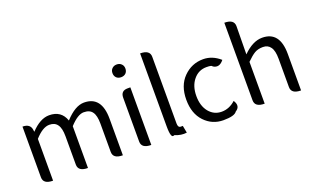

<svg xmlns="http://www.w3.org/2000/svg" viewBox="-86 -1242 2773 1701"><g transform="rotate(-20 1301.0 -391.5)"><path d="M183 0Q92 0 92 -65V-543Q167 -543 173 -478L175 -464Q262 -557 347 -557Q461 -557 497 -453Q592 -557 676 -557Q841 -557 841 -344V0Q750 0 750 -65V-332Q750 -408 725 -442Q701 -477 644 -477Q588 -477 512 -394V0Q421 0 421 -65V-332Q421 -408 396 -442Q372 -477 320 -477Q257 -477 183 -394V0Z M1109 0Q1018 0 1018 -65V-478Q1018 -543 1083 -543H1109V0ZM1020 -671Q1003 -688 1003 -715Q1003 -742 1020 -758Q1037 -775 1064 -775Q1091 -775 1108 -758Q1125 -742 1125 -715Q1125 -688 1108 -671Q1091 -655 1064 -655Q1037 -655 1020 -671Z M1442 5Q1389 13 1329 -12Q1293 13 1293 -108V-796Q1384 -796 1384 -731V-102Q1384 -63 1410 -63H1429L1442 5Z M1928 -117Q1968 -56 1913 -22Q1891 13 1786 13Q1681 13 1609 -63Q1537 -139 1537 -270Q1537 -402 1613 -479Q1690 -557 1799 -557Q1885 -557 1958 -493Q1911 -433 1857 -468Q1856 -481 1803 -481Q1728 -481 1680 -422Q1632 -364 1632 -270Q1632 -177 1678 -120Q1725 -63 1797 -63Q1869 -63 1928 -117Z M2178 0Q2087 0 2087 -65V-796Q2178 -796 2178 -731L2175 -466Q2266 -557 2355 -557Q2521 -557 2521 -344V0Q2430 0 2430 -65V-332Q2430 -408 2405 -442Q2381 -477 2334 -477Q2287 -477 2255 -458Q2223 -439 2178 -394V0Z"/></g></svg>

Font: Swei Toothpaste CJK TC
Style: Regular
Weight: 400
Version: Version 1.0